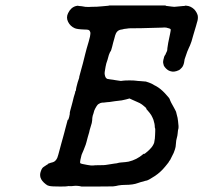

<svg xmlns="http://www.w3.org/2000/svg" viewBox="-20 -661 744 702"><path d="M380 -641Q389 -641 487 -641Q585 -641 585 -641Q586 -639 591 -639Q600 -638 607 -637Q617 -635 628 -637Q635 -638 649 -639Q656 -639 657 -640Q658 -641 662 -640Q677 -639 690 -627Q700 -616 703 -604Q705 -592 700 -578Q699 -575 697 -567Q695 -559 692.5 -552Q690 -545 686 -530Q679 -504 677 -501Q676 -498 674.5 -494.5Q673 -491 671 -487Q665 -475 658 -453Q654 -443 654 -438Q653 -430 651 -425Q648 -416 642 -411Q638 -406 633 -404Q616 -396 602 -401Q592 -404 583 -415Q578 -421 578 -425Q578 -426 577 -429Q576 -432 576.5 -437Q577 -442 577.5 -443Q578 -444 578.5 -446.5Q579 -449 579.5 -450.5Q580 -452 580 -453Q584 -462 586 -463Q586 -464 586.5 -466Q587 -468 587.5 -468Q588 -468 588.5 -469.5Q589 -471 590 -473Q592 -476 592 -485Q593 -497 602 -538Q605 -552 604 -554Q602 -557 588 -560Q583 -561 572 -560Q555 -559 498 -558Q457 -558 452 -557.5Q447 -557 441 -556Q432 -555 432 -555Q432 -554 427 -553.5Q422 -553 419 -552Q409 -549 404 -539Q401 -533 398 -520Q396 -512 394 -506Q392 -500 390 -490Q386 -474 384 -473Q383 -473 378 -460Q377 -458 375.5 -451Q374 -444 373 -442Q368 -429 366 -417Q365 -408 363 -399Q362 -393 363 -388Q365 -377 370 -374Q372 -372 376 -372Q378 -372 378.5 -371.5Q379 -371 385 -370.5Q391 -370 393 -369.5Q395 -369 401.5 -368Q408 -367 415 -366L422 -365L430 -366Q437 -367 453.5 -367Q470 -367 476 -366Q482 -365 485 -365Q488 -365 493 -364.5Q498 -364 499 -364Q501 -364 505.5 -363.5Q510 -363 510 -363Q511 -364 525 -359Q540 -353 545 -349Q546 -348 551 -346Q567 -337 583 -320Q601 -301 601 -297Q601 -296 602.5 -293Q604 -290 606 -285.5Q608 -281 611 -276.5Q614 -272 616.5 -266.5Q619 -261 621 -258Q624 -254 626 -243Q630 -230 631 -218Q634 -197 632 -189Q631 -188 630.5 -182Q630 -176 629.5 -172.5Q629 -169 628.5 -165Q628 -161 626 -154.5Q624 -148 623.5 -138.5Q623 -129 622.5 -128.5Q622 -128 622 -124Q621 -117 615 -102Q609 -89 602 -76Q599 -73 596 -67Q593 -63 590.5 -60Q588 -57 584 -52Q567 -31 545.5 -17Q524 -3 517 -1Q515 -1 512 0Q508 1 494 5Q490 6 485 8Q467 15 437 15Q425 15 413 17Q410 18 404 19Q398 20 393 20.5Q388 21 334 21Q280 21 278 21Q263 17 247 19Q243 20 236 19.5Q229 19 226 20Q223 21 200 21Q169 21 161 19Q154 18 148 13Q132 1 128 -12Q125 -23 129 -34Q133 -47 140 -51Q142 -52 146 -55Q150 -58 152 -59Q154 -60 155 -60.5Q156 -61 155 -62L166 -66Q177 -68 182 -73Q187 -78 189.5 -84Q192 -90 199 -117Q201 -125 204.5 -137.5Q208 -150 210.5 -159Q213 -168 215 -175.5Q217 -183 219 -191Q225 -213 227 -221Q228 -223 228 -223Q229 -223 229.5 -223.5Q230 -224 230.5 -225.5Q231 -227 231.5 -229Q232 -231 233 -233.5Q234 -236 234 -239Q236 -245 235 -248Q235 -251 241 -272Q243 -279 245 -287Q250 -309 254 -320Q256 -329 256 -329Q256 -329 257 -329Q258 -329 258 -335Q258 -338 264 -360Q268 -373 269 -375Q270 -377 269.5 -377.5Q269 -378 271 -385Q273 -392 276.5 -405.5Q280 -419 283 -429Q288 -447 292 -465Q294 -473 297 -484Q305 -510 309 -527Q310 -532 310.5 -537.5Q311 -543 309 -546Q307 -551 302 -552Q299 -553 289 -553Q261 -554 253 -558Q237 -565 229 -581Q221 -597 229 -613Q239 -634 258 -639Q262 -640 264 -640H266Q266 -639 270 -639Q276 -639 292 -636Q304 -635 314 -636Q322 -636 335 -636.5Q348 -637 354 -638L376 -640ZM456 -300Q453 -302 450 -300Q444 -298 425 -294Q412 -292 400 -291Q394 -290 380 -288Q375 -288 372.5 -287.5Q370 -287 360 -286Q348 -286 343 -282Q340 -281 337 -278Q334 -275 328 -264Q324 -257 322 -247Q320 -241 319 -238Q317 -230 317 -221Q317 -214 311 -196Q309 -190 308 -186Q307 -182 306 -177Q305 -172 301 -160Q298 -149 296 -141Q293 -130 291 -126Q290 -123 286 -113Q282 -103 280 -99Q278 -95 277 -89.5Q276 -84 274 -77Q272 -67 273.5 -64.5Q275 -62 299 -58Q315 -55 321 -56Q324 -57 343.5 -57Q363 -57 367 -58Q379 -60 399 -63Q403 -63 403.5 -63.5Q404 -64 407 -64L415 -66Q414 -66 423 -67Q439 -68 450 -70Q480 -77 503 -97Q506 -99 506 -99Q508 -97 513 -102Q516 -105 516 -104.5Q516 -104 523 -110.5Q530 -117 532 -120Q533 -121 534 -122Q538 -127 541 -133Q544 -137 545 -147Q545 -151 546 -152Q547 -164 547 -167Q547 -169 547.5 -179.5Q548 -190 547 -192.5Q546 -195 546 -195Q546 -195 546 -196Q546 -208 541 -223Q538 -231 533 -240Q528 -248 519 -258Q515 -262 515 -263Q515 -267 511 -269Q510 -270 506.5 -273Q503 -276 499 -279Q495 -282 491 -284Q487 -286 480 -289Q468 -294 462 -297Q459 -299 458 -299H457Q457 -299 456.5 -299.5Q456 -300 456 -300Z"/></svg>

Font: TT2020 Style E
Style: Italic
Weight: 400
Italic angle: -15°
Version: Version 0.2.000